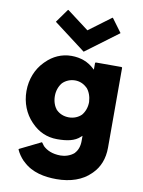

<svg xmlns="http://www.w3.org/2000/svg" viewBox="-114 -907 941 1265"><g transform="rotate(10 356.0 -274.0)"><path d="M603 -739 538 -827 534 -830 385 -719 238 -830 234 -827 171 -739 174 -736 385 -576 600 -736ZM280 -346C301 -367 331 -380 363 -380C394 -380 422 -368 444 -346H445C464 -324 476 -293 478 -256C478 -221 467 -190 447 -166C427 -146 397 -133 364 -133C330 -133 301 -145 280 -166H279C261 -188 249 -219 249 -256C249 -292 261 -323 280 -346ZM74 132C86 159 102 181 120 200L128 207C189 267 275 282 354 282C447 282 526 255 579 202L586 195C628 153 653 94 653 19V-516L649 -520H476L472 -516V-471L464 -478C426 -514 375 -535 312 -535C246 -535 189 -508 145 -464L137 -456C88 -406 59 -335 59 -256C59 -177 88 -107 136 -57L144 -49C187 -5 244 22 312 22C376 22 430 13 466 -22L474 -29V6C474 42 463 70 445 89V90C419 114 382 124 354 124C298 124 261 106 236 82C231 76 227 70 222 63L218 59L78 128Z"/></g></svg>

Font: Hussar Woodtype
Style: Bd
Weight: 900
Foundry: Cannot Into Space Fonts
Version: Version 1.07